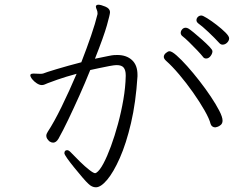

<svg xmlns="http://www.w3.org/2000/svg" viewBox="-20 -764 1040 817"><path d="M565 -439V-446Q565 -487 541.5 -508.5Q518 -530 479 -530Q471 -530 464 -529.5Q457 -529 440 -525.5Q423 -522 384 -514Q422 -610 435 -656.5Q448 -703 448 -711V-714Q447 -728 428 -736Q409 -744 398 -744Q392 -744 389 -740Q388 -739 388 -736Q388 -731 391.5 -723.5Q395 -716 395 -708V-704Q386 -666 367.5 -612Q349 -558 326 -499Q268 -484 221.5 -470Q175 -456 163 -451Q159 -450 155.5 -450Q152 -450 148 -450Q141 -450 134 -450.5Q127 -451 122 -451Q113 -451 110 -447Q109 -446 109 -444Q109 -437 117 -427Q125 -417 136.5 -409.5Q148 -402 158 -402Q164 -402 170 -404.5Q176 -407 183 -410Q190 -413 224 -425Q258 -437 306 -450Q275 -377 242.5 -310.5Q210 -244 183 -203Q177 -194 177 -186Q177 -174 191 -162Q199 -157 206 -157Q219 -157 229 -174Q248 -208 270.5 -255Q293 -302 317.5 -356.5Q342 -411 364 -466Q378 -469 401 -474Q424 -479 445.5 -483Q467 -487 476 -487Q498 -487 506.5 -476Q515 -465 515 -444V-440Q514 -393 505 -340.5Q496 -288 482 -236.5Q468 -185 452 -141.5Q436 -98 420 -68Q404 -38 390 -29Q386 -27 385 -27Q378 -27 360 -41Q342 -55 320.5 -76Q299 -97 280 -117Q272 -125 266 -125Q254 -125 254 -112Q254 -107 266 -90Q278 -73 295.5 -51.5Q313 -30 329.5 -10.5Q346 9 356 18Q371 33 388 33Q409 33 436 1Q463 -31 490 -92Q517 -153 537.5 -240.5Q558 -328 565 -439ZM955 -601Q955 -610 939.5 -625.5Q924 -641 902 -658Q880 -675 861.5 -686.5Q843 -698 837 -698Q828 -698 822 -692Q816 -686 816 -678Q816 -671 823 -665Q840 -653 867.5 -627Q895 -601 914 -580Q920 -574 927 -574Q938 -574 946.5 -582.5Q955 -591 955 -601ZM755 -611Q766 -603 784 -585.5Q802 -568 819 -550Q836 -532 843 -523Q848 -515 857 -515Q868 -515 876 -525.5Q884 -536 884 -546Q884 -552 871 -565.5Q858 -579 839.5 -595.5Q821 -612 804.5 -625.5Q788 -639 781 -643Q775 -646 770 -646Q761 -646 755 -639Q749 -632 749 -624Q749 -617 755 -611ZM927 -251Q927 -266 913 -293Q899 -320 877 -353Q855 -386 828.5 -420Q802 -454 776.5 -482.5Q751 -511 731 -528.5Q711 -546 701 -546Q695 -546 686 -538.5Q677 -531 677 -522Q677 -514 687 -505Q712 -483 742.5 -447Q773 -411 801.5 -370.5Q830 -330 850.5 -294Q871 -258 876 -237Q878 -230 883.5 -226Q889 -222 896 -222Q897 -222 904.5 -224Q912 -226 919.5 -232.5Q927 -239 927 -251Z"/></svg>

Font: Klee One
Style: Regular
Weight: 400
Designer: Fontworks Inc.
Foundry: Fontworks Inc.
Version: Version 1.100